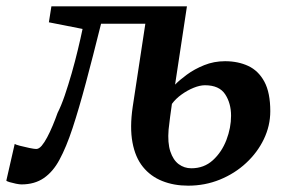

<svg xmlns="http://www.w3.org/2000/svg" viewBox="-50 -575 914 607"><path d="M444 -500H269.5Q243.5 -395.5 221.5 -313.2Q199.5 -231 179.5 -170.2Q159.5 -109.5 138 -70Q118 -32.5 88.8 -12.2Q59.5 8 18 8Q11.5 8 0.5 5.8Q-10.5 3.5 -19.8 0.8Q-29 -2 -30 -4L-3.5 -120Q-1.5 -118 12.8 -114.2Q27 -110.5 42.8 -107.2Q58.5 -104 64.5 -104Q73 -104 81.8 -114.2Q90.5 -124.5 99.2 -141Q108 -157.5 116.5 -177.8Q125 -198 132 -218Q143.5 -240.5 154.8 -273.5Q166 -306.5 176.8 -344Q187.5 -381.5 196.2 -418Q205 -454.5 211 -483.5L104.5 -504.5L112.5 -555H541ZM545 12Q499.5 12 462.8 -2.8Q426 -17.5 401.8 -47.5Q377.5 -77.5 368.8 -124.8Q360 -172 369.5 -237L409.5 -500L452 -533L541 -555L503.5 -307.5Q517 -321.5 540.8 -339Q564.5 -356.5 595.5 -369Q626.5 -381.5 661.5 -381.5Q702.5 -381.5 734.8 -366.5Q767 -351.5 785.8 -316.8Q804.5 -282 804.5 -223.5Q804.5 -177.5 784.2 -135.2Q764 -93 728.2 -59.8Q692.5 -26.5 645.2 -7.2Q598 12 545 12ZM555 -43Q595 -43 623 -68.5Q651 -94 665.8 -132.5Q680.5 -171 680.5 -209Q680.5 -248.5 661.8 -277Q643 -305.5 598 -305.5Q582 -305.5 562.2 -297.5Q542.5 -289.5 524 -276.2Q505.5 -263 493.5 -246.5Q490.5 -226 487.8 -205.5Q485 -185 483 -165.5Q479.5 -123.5 488.5 -96.2Q497.5 -69 515 -56Q532.5 -43 555 -43Z"/></svg>

Font: Merriweather SemiBold
Style: Italic
Weight: 600
Italic angle: -7.8°
Version: Version 2.101